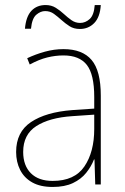

<svg xmlns="http://www.w3.org/2000/svg" viewBox="-20 -732 498 762"><path d="M232 -537Q307 -537 343.5 -494Q380 -451 380 -353V0H358L355 -99H353Q342 -71 322 -46Q302 -21 269.5 -5.5Q237 10 189 10Q140 10 108 -8Q76 -26 60 -57.5Q44 -89 44 -129Q44 -208 103 -247.5Q162 -287 266 -295L354 -301V-347Q354 -437 324.5 -474.5Q295 -512 232 -512Q200 -512 167.5 -504Q135 -496 98 -476L88 -501Q122 -517 158.5 -527Q195 -537 232 -537ZM267 -271Q176 -265 124 -231.5Q72 -198 72 -129Q72 -75 102.5 -44.5Q133 -14 189 -14Q276 -14 315 -71.5Q354 -129 354 -220V-277ZM79 -618Q81 -642 87.5 -660Q94 -678 105 -689.5Q116 -701 130 -706.5Q144 -712 161 -712Q184 -712 201.5 -701Q219 -690 233.5 -676.5Q248 -663 263.5 -652Q279 -641 298 -641Q319 -641 336 -656.5Q353 -672 356 -712H380Q377 -664 354 -640.5Q331 -617 297 -617Q273 -617 256 -628Q239 -639 224 -652.5Q209 -666 194 -677Q179 -688 159 -688Q141 -688 124 -673.5Q107 -659 103 -618Z"/></svg>

Font: Noto Sans Khmer SemiCondensed Thin
Style: Regular
Weight: 250
Width: 4
Designer: Danh Hong and the Monotype Design Team
Foundry: Monotype Imaging Inc.
Version: Version 2.004